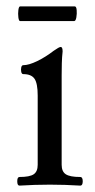

<svg xmlns="http://www.w3.org/2000/svg" viewBox="-20 -578 296 601"><path d="M41 3Q34 3 34 -10.5Q34 -24 41 -24Q73 -24 85.5 -32.5Q98 -41 98 -62V-279Q98 -317 88 -331.5Q78 -346 53 -346Q48 -346 46.5 -353Q45 -360 46.5 -367Q48 -374 53 -374Q70 -374 96 -386.5Q122 -399 148 -419Q165 -431 170 -431Q176 -431 176 -417Q174 -399 173.5 -380Q173 -361 173 -342V-62Q173 -41 186 -32.5Q199 -24 231 -24Q239 -24 239 -10.5Q239 3 231 3Q183 0 136 0Q89 0 41 3ZM43 -512Q39 -512 37.5 -523.5Q36 -535 37.5 -546.5Q39 -558 43 -558H214Q219 -558 220 -546.5Q221 -535 219 -523.5Q217 -512 212 -512Z"/></svg>

Font: Junicode
Style: Regular
Weight: 400
Designer: Peter S. Baker
Version: Version 2.100; ttfautohint (v1.8.4)